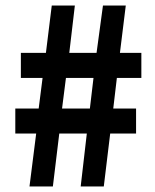

<svg xmlns="http://www.w3.org/2000/svg" viewBox="-20 -670 558 690"><path d="M35 -280V-190H110L86 0H170L193 -190H292L270 0H353L376 -190H469V-280H387L400 -390H488V-480H411L432 -650H350L327 -480H229L249 -650H166L145 -480H55V-390H133L119 -280ZM217 -390H316L303 -280H203Z"/></svg>

Font: Source Sans Pro SemBd
Style: Regular
Weight: 700
Designer: Paul D. Hunt
Foundry: Adobe Systems Incorporated
Version: Version 2.020;PS 2.0;hotconv 1.0.86;makeotf.lib2.5.63406